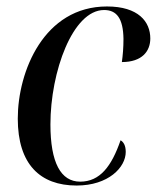

<svg xmlns="http://www.w3.org/2000/svg" viewBox="-20 -564 485 594"><path d="M217 10C315 10 369 -46 369 -94C369 -114 362 -125 353 -130C325 -49 289 -2 228 -2C168 -2 136 -61 136 -179C136 -342 205 -533 302 -533C341 -533 361 -507 362 -444C362 -417 360 -393 357 -372C420 -372 445 -406 445 -445C445 -497 408 -544 311 -544C116 -544 35 -343 35 -197C35 -56 104 10 217 10Z"/></svg>

Font: Noto Serif Display Condensed Medium
Style: Italic
Weight: 500
Width: 3
Italic angle: -12°
Designer: Monotype Design Team
Foundry: Monotype Imaging Inc.
Version: Version 2.009